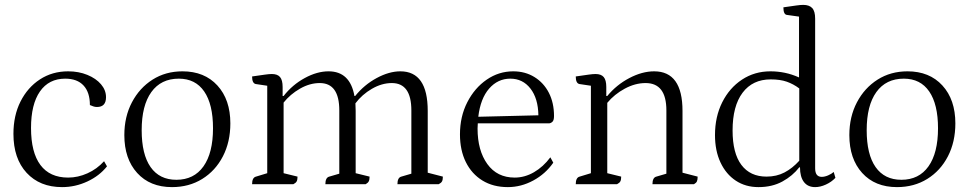

<svg xmlns="http://www.w3.org/2000/svg" viewBox="-20 -754 3967 786"><path d="M234 12Q143 12 89 -46.5Q35 -105 35 -206Q35 -281 64 -338.5Q93 -396 143.5 -429Q194 -462 259 -462Q302 -462 337.5 -447.5Q373 -433 393.5 -409Q414 -385 414 -356Q414 -316 377 -316Q369 -316 362 -318.5Q355 -321 348 -324Q348 -376 322 -404Q296 -432 247 -432Q180 -432 143.5 -379.5Q107 -327 107 -230Q107 -130 145.5 -78.5Q184 -27 259 -27Q299 -27 338 -44.5Q377 -62 406 -94L418 -73Q387 -34 337.5 -11Q288 12 234 12Z M684 12Q594 12 541.5 -46Q489 -104 489 -201Q489 -276 520 -335Q551 -394 604.5 -428Q658 -462 727 -462Q817 -462 870 -404Q923 -346 923 -249Q923 -173 892.5 -114Q862 -55 808 -21.5Q754 12 684 12ZM702 -18Q774 -18 813 -73Q852 -128 852 -229Q852 -327 816 -379.5Q780 -432 712 -432Q639 -432 599.5 -377Q560 -322 560 -221Q560 -122 596.5 -70Q633 -18 702 -18Z M1012 0Q1012 -27 1028 -31L1074 -45V-403L1027 -410Q1012 -413 1012 -441Q1047 -446 1064.5 -448.5Q1082 -451 1093 -451Q1116 -451 1126.5 -438.5Q1137 -426 1137 -398V-361H1141Q1177 -407 1227.5 -434.5Q1278 -462 1325 -462Q1413 -462 1431 -361H1434Q1471 -407 1522 -434.5Q1573 -462 1619 -462Q1731 -462 1731 -300V-47L1793 -31Q1793 -18 1789.5 -11.5Q1786 -5 1776 0H1607Q1607 -27 1623 -31L1664 -43V-302Q1664 -414 1584 -414Q1543 -414 1502.5 -390.5Q1462 -367 1435 -331Q1436 -317 1436 -300V-45L1493 -31Q1493 -18 1489.5 -11.5Q1486 -5 1477 0H1312Q1312 -27 1328 -31L1369 -43V-302Q1369 -414 1289 -414Q1248 -414 1208 -391Q1168 -368 1141 -334V-45L1198 -31Q1198 -18 1194.5 -11.5Q1191 -5 1181 0Z M2059 12Q1999 12 1955 -15Q1911 -42 1887 -90.5Q1863 -139 1863 -204Q1863 -277 1893 -335.5Q1923 -394 1972.5 -428Q2022 -462 2081 -462Q2130 -462 2168 -438.5Q2206 -415 2227 -374Q2248 -333 2248 -279Q2248 -261 2241 -255Q2234 -249 2227 -249H1936Q1935 -239 1935 -228Q1935 -138 1975 -82.5Q2015 -27 2087 -27Q2128 -27 2166 -49Q2204 -71 2233 -110L2245 -88Q2213 -42 2163 -15Q2113 12 2059 12ZM2069 -432Q2018 -432 1982.5 -391.5Q1947 -351 1938 -276L2184 -282Q2183 -351 2151.5 -391.5Q2120 -432 2069 -432Z M2337 0Q2337 -27 2353 -31L2399 -45V-403L2352 -410Q2337 -413 2337 -441Q2372 -446 2389.5 -448.5Q2407 -451 2418 -451Q2441 -451 2451.5 -438.5Q2462 -426 2462 -398V-361H2466Q2504 -407 2556.5 -434.5Q2609 -462 2658 -462Q2774 -462 2774 -300V-47L2836 -31Q2836 -18 2833 -11.5Q2830 -5 2821 0H2651Q2651 -27 2667 -31L2708 -43V-302Q2708 -414 2623 -414Q2580 -414 2537.5 -391Q2495 -368 2466 -333V-45L2523 -31Q2523 -18 2519.5 -11.5Q2516 -5 2506 0Z M3085 12Q3032 12 2992 -14.5Q2952 -41 2929.5 -89Q2907 -137 2907 -201Q2907 -276 2936.5 -335Q2966 -394 3017.5 -428Q3069 -462 3134 -462Q3164 -462 3193 -456Q3222 -450 3251 -437V-686L3201 -693Q3187 -695 3187 -724Q3222 -729 3239.5 -731.5Q3257 -734 3268 -734Q3293 -734 3305 -721Q3317 -708 3317 -678V-65Q3317 -30 3344 -30Q3356 -30 3370 -36Q3384 -42 3393 -50L3400 -26Q3384 -9 3361 1.5Q3338 12 3317 12Q3287 12 3271 -9Q3255 -30 3255 -69H3252Q3225 -34 3183 -11Q3141 12 3085 12ZM3118 -31Q3159 -31 3191.5 -48Q3224 -65 3252 -96V-392Q3228 -410 3201 -419.5Q3174 -429 3135 -429Q3061 -429 3020 -374.5Q2979 -320 2979 -220Q2979 -127 3015 -79Q3051 -31 3118 -31Z M3652 12Q3562 12 3509.5 -46Q3457 -104 3457 -201Q3457 -276 3488 -335Q3519 -394 3572.5 -428Q3626 -462 3695 -462Q3785 -462 3838 -404Q3891 -346 3891 -249Q3891 -173 3860.5 -114Q3830 -55 3776 -21.5Q3722 12 3652 12ZM3670 -18Q3742 -18 3781 -73Q3820 -128 3820 -229Q3820 -327 3784 -379.5Q3748 -432 3680 -432Q3607 -432 3567.5 -377Q3528 -322 3528 -221Q3528 -122 3564.5 -70Q3601 -18 3670 -18Z"/></svg>

Font: Petrona Light
Style: Regular
Weight: 300
Designer: Ringo R. Seeber
Foundry: Ringo R. Seeber
Version: Version 2.001; ttfautohint (v1.8.3)